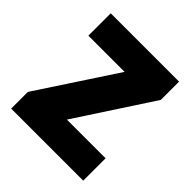

<svg xmlns="http://www.w3.org/2000/svg" viewBox="-156 -657 765 765"><g transform="rotate(45 226.5 -274.5)"><path d="M429 0H23V-94L239 -423H35V-549H420V-446L211 -126H429Z"/></g></svg>

Font: Noto Sans Ethiopic SemiCondensed ExtraBold
Style: Regular
Weight: 800
Width: 4
Designer: Monotype Design Team
Foundry: Monotype Imaging Inc.
Version: Version 2.102; ttfautohint (v1.8.4.7-5d5b)